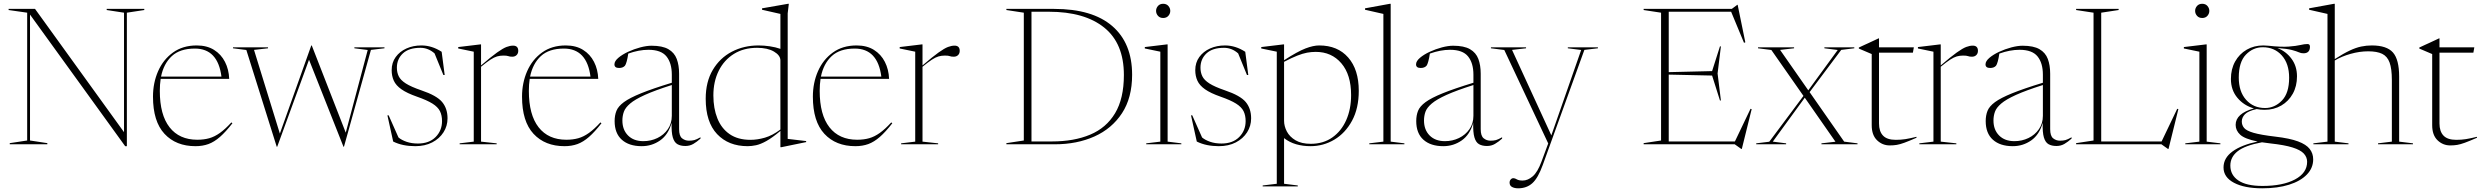

<svg xmlns="http://www.w3.org/2000/svg" viewBox="-20 -762 13102 1014"><path d="M123.5 -20V-695L25.5 -709V-715H165L635 -64V-695L543.5 -709V-715H742V-709L650 -695V10H641L138.5 -685V-20L230 -6V0H31.5V-6Z M1019 -522Q1073 -522 1110.5 -498.5Q1148 -475 1168.2 -435.2Q1188.5 -395.5 1190.5 -345.5H828.5Q824 -316 824 -282Q824 -155.5 875.5 -89.8Q927 -24 1022 -24Q1057 -24 1085.2 -32Q1113.5 -40 1141.5 -60Q1169.5 -80 1202 -115.5L1207.5 -111Q1172 -65.5 1141.8 -39Q1111.5 -12.5 1080.8 -1.2Q1050 10 1012.5 10Q909.5 10 848.8 -55.2Q788 -120.5 788 -251.5Q788 -324.5 815 -386Q842 -447.5 893.8 -484.8Q945.5 -522 1019 -522ZM1009 -505.5Q930.5 -505.5 887.5 -465.8Q844.5 -426 830.5 -357.5H1149.5Q1130.5 -505.5 1009 -505.5Z M1922 -498 1851.5 -507V-512H2010.5V-507L1939 -498.5L1796.5 13H1794L1612 -446.5L1444 13H1441.5L1281 -498L1210.5 -507V-512H1395.5V-507L1321.5 -498.5L1458 -56.5L1624 -522H1626.5L1806 -61.5Z M2205.5 -522Q2261 -522 2312.5 -488.5L2328.5 -366H2321.5L2275 -480Q2241.5 -509.5 2200.5 -509.5Q2139 -509.5 2107.5 -479.8Q2076 -450 2076 -404.5Q2076 -379.5 2085.8 -359.2Q2095.5 -339 2123.2 -321.2Q2151 -303.5 2205 -285Q2286.5 -257.5 2315 -223.2Q2343.5 -189 2343.5 -137Q2343.5 -96.5 2322.2 -63.2Q2301 -30 2262.8 -10Q2224.5 10 2173 10Q2140 10 2110.8 4Q2081.5 -2 2056.5 -14.5L2026 -153H2032.5L2084.5 -36Q2100.5 -22.5 2127 -13.2Q2153.5 -4 2187 -4Q2246.5 -4 2280.5 -38.2Q2314.5 -72.5 2314.5 -122.5Q2314.5 -153 2303.5 -175Q2292.5 -197 2263.8 -215Q2235 -233 2182 -251.5Q2129 -270 2100 -290.5Q2071 -311 2059.8 -335.8Q2048.5 -360.5 2048.5 -391.5Q2048.5 -431.5 2069.8 -460.8Q2091 -490 2126.5 -506Q2162 -522 2205.5 -522Z M2689.5 -521Q2717 -521 2717 -493.5Q2717 -479.5 2708.2 -471Q2699.5 -462.5 2685.5 -462.5Q2672 -462.5 2664.8 -465.5Q2657.5 -468.5 2638.5 -468.5Q2620.5 -468.5 2605 -464Q2589.5 -459.5 2570 -446.8Q2550.5 -434 2520.5 -409.5V-14L2603 -5V0H2407.5V-5L2482 -14V-489L2400 -506V-513.5L2516.5 -527.5H2520.5V-416.5Q2574 -462.5 2605.2 -484.8Q2636.5 -507 2655.2 -514Q2674 -521 2689.5 -521Z M2968 -522Q3022 -522 3059.5 -498.5Q3097 -475 3117.2 -435.2Q3137.5 -395.5 3139.5 -345.5H2777.5Q2773 -316 2773 -282Q2773 -155.5 2824.5 -89.8Q2876 -24 2971 -24Q3006 -24 3034.2 -32Q3062.5 -40 3090.5 -60Q3118.5 -80 3151 -115.5L3156.5 -111Q3121 -65.5 3090.8 -39Q3060.5 -12.5 3029.8 -1.2Q2999 10 2961.5 10Q2858.5 10 2797.8 -55.2Q2737 -120.5 2737 -251.5Q2737 -324.5 2764 -386Q2791 -447.5 2842.8 -484.8Q2894.5 -522 2968 -522ZM2958 -505.5Q2879.5 -505.5 2836.5 -465.8Q2793.5 -426 2779.5 -357.5H3098.5Q3079.5 -505.5 2958 -505.5Z M3599.5 9Q3574.5 9 3557.8 -0.5Q3541 -10 3533.2 -36.5Q3525.5 -63 3527 -113Q3509.5 -50.5 3466 -20.2Q3422.5 10 3369 10Q3302 10 3264 -24Q3226 -58 3226 -122.5Q3226 -152.5 3235.5 -176.5Q3245 -200.5 3275.2 -222.8Q3305.5 -245 3366 -269.5Q3426.5 -294 3528 -325V-367.5Q3528 -429 3499.8 -464Q3471.5 -499 3404.5 -499Q3354 -499 3298 -479Q3294.5 -455 3289.8 -437.8Q3285 -420.5 3280.5 -415Q3270 -403 3249.5 -403Q3225 -403 3225 -422Q3225 -439 3245.5 -456.5Q3266 -474 3297.2 -488.5Q3328.5 -503 3361.8 -511.8Q3395 -520.5 3421 -520.5Q3478.5 -520.5 3510 -502.2Q3541.5 -484 3554 -450.8Q3566.5 -417.5 3566.5 -372.5V-80Q3566.5 -44 3582.2 -31.5Q3598 -19 3618 -19Q3635 -19 3647 -22.2Q3659 -25.5 3679.5 -37V-30Q3660.5 -13 3641.8 -2Q3623 9 3599.5 9ZM3267 -125.5Q3267 -76.5 3296.8 -46.5Q3326.5 -16.5 3377.5 -16.5Q3417.5 -16.5 3451.8 -33Q3486 -49.5 3507 -79.8Q3528 -110 3528 -150.5V-313Q3438.5 -284.5 3386 -260.8Q3333.5 -237 3308 -215.2Q3282.5 -193.5 3274.8 -171.8Q3267 -150 3267 -125.5Z M4237.5 -11.5 4106 15.5H4101.5V-70.5Q4058.5 -34.5 4027.5 -17.2Q3996.5 0 3972.8 5Q3949 10 3928.5 10Q3827.5 10 3767.2 -53.8Q3707 -117.5 3707 -240.5Q3707 -330 3744.5 -393Q3782 -456 3845.2 -489Q3908.5 -522 3986 -522Q4015 -522 4045.5 -517.5Q4076 -513 4101.5 -504V-688.5L4004.5 -710.5V-718L4142 -742H4146L4140 -691.5V-28.5L4237.5 -17ZM4101.5 -443Q4101.5 -469.5 4067.8 -489.5Q4034 -509.5 3978.5 -509.5Q3907.5 -509.5 3855.8 -477.2Q3804 -445 3775.8 -388.2Q3747.5 -331.5 3747.5 -258Q3747.5 -189.5 3768.8 -136.5Q3790 -83.5 3833.5 -53.5Q3877 -23.5 3943.5 -23.5Q3980 -23.5 4019.8 -35Q4059.5 -46.5 4101.5 -78Z M4504 -522Q4558 -522 4595.5 -498.5Q4633 -475 4653.2 -435.2Q4673.5 -395.5 4675.5 -345.5H4313.5Q4309 -316 4309 -282Q4309 -155.5 4360.5 -89.8Q4412 -24 4507 -24Q4542 -24 4570.2 -32Q4598.5 -40 4626.5 -60Q4654.5 -80 4687 -115.5L4692.5 -111Q4657 -65.5 4626.8 -39Q4596.5 -12.5 4565.8 -1.2Q4535 10 4497.5 10Q4394.5 10 4333.8 -55.2Q4273 -120.5 4273 -251.5Q4273 -324.5 4300 -386Q4327 -447.5 4378.8 -484.8Q4430.5 -522 4504 -522ZM4494 -505.5Q4415.5 -505.5 4372.5 -465.8Q4329.5 -426 4315.5 -357.5H4634.5Q4615.5 -505.5 4494 -505.5Z M5021 -521Q5048.5 -521 5048.5 -493.5Q5048.5 -479.5 5039.8 -471Q5031 -462.5 5017 -462.5Q5003.5 -462.5 4996.2 -465.5Q4989 -468.5 4970 -468.5Q4952 -468.5 4936.5 -464Q4921 -459.5 4901.5 -446.8Q4882 -434 4852 -409.5V-14L4934.5 -5V0H4739V-5L4813.5 -14V-489L4731.5 -506V-513.5L4848 -527.5H4852V-416.5Q4905.5 -462.5 4936.8 -484.8Q4968 -507 4986.8 -514Q5005.5 -521 5021 -521Z M5295 0V-6L5387 -20V-695L5295 -709V-715H5547Q5749 -715 5854 -624.5Q5959 -534 5959 -367Q5959 -245.5 5905.5 -164Q5852 -82.5 5759.8 -41.2Q5667.5 0 5551.5 0ZM5915.5 -366Q5915.5 -532.5 5811.8 -616.2Q5708 -700 5519.5 -700H5427.5V-15H5535.5Q5652 -15 5737.2 -50.8Q5822.5 -86.5 5869 -164Q5915.5 -241.5 5915.5 -366Z M6123 -667Q6105.5 -667 6095.5 -678.5Q6085.5 -690 6085.5 -704.5Q6085.5 -719 6095.5 -730.5Q6105.5 -742 6123 -742Q6140.5 -742 6150.5 -730.5Q6160.5 -719 6160.5 -704.5Q6160.5 -690 6150.5 -678.5Q6140.5 -667 6123 -667ZM6146.5 -527.5V-14L6219 -5V0H6033.5V-5L6108 -14V-489L6026 -506V-513.5L6142.5 -527.5Z M6449.5 -522Q6505 -522 6556.5 -488.5L6572.5 -366H6565.5L6519 -480Q6485.5 -509.5 6444.5 -509.5Q6383 -509.5 6351.5 -479.8Q6320 -450 6320 -404.5Q6320 -379.5 6329.8 -359.2Q6339.5 -339 6367.2 -321.2Q6395 -303.5 6449 -285Q6530.5 -257.5 6559 -223.2Q6587.5 -189 6587.5 -137Q6587.5 -96.5 6566.2 -63.2Q6545 -30 6506.8 -10Q6468.5 10 6417 10Q6384 10 6354.8 4Q6325.5 -2 6300.5 -14.5L6270 -153H6276.5L6328.5 -36Q6344.5 -22.5 6371 -13.2Q6397.5 -4 6431 -4Q6490.5 -4 6524.5 -38.2Q6558.5 -72.5 6558.5 -122.5Q6558.5 -153 6547.5 -175Q6536.5 -197 6507.8 -215Q6479 -233 6426 -251.5Q6373 -270 6344 -290.5Q6315 -311 6303.8 -335.8Q6292.5 -360.5 6292.5 -391.5Q6292.5 -431.5 6313.8 -460.8Q6335 -490 6370.5 -506Q6406 -522 6449.5 -522Z M6834 217.5V222.5H6648.5V217.5L6723 208.5V-489L6641 -506V-513.5L6757.5 -527.5H6761.5V-444Q6833.5 -490.5 6874.8 -506.2Q6916 -522 6947 -522Q7044.5 -522 7100.2 -458.2Q7156 -394.5 7156 -282.5Q7156 -190 7120.5 -124.5Q7085 -59 7027 -24.5Q6969 10 6901 10Q6860.5 10 6825 -0.2Q6789.5 -10.5 6761.5 -32.5V208.5ZM7115.5 -260Q7115.5 -367.5 7064 -427.8Q7012.5 -488 6929 -488Q6905.5 -488 6882.8 -483.8Q6860 -479.5 6831.2 -468.2Q6802.5 -457 6761.5 -435.5V-124.5Q6761.5 -95.5 6776.2 -67.5Q6791 -39.5 6822.2 -21Q6853.5 -2.5 6902.5 -2.5Q6968.5 -2.5 7016.2 -36Q7064 -69.5 7089.8 -127.8Q7115.5 -186 7115.5 -260Z M7324.5 -14 7397 -5V0H7211.5V-5L7286 -14V-688.5L7189 -710.5V-718L7320.5 -742H7324.5Z M7833 9Q7808 9 7791.2 -0.5Q7774.5 -10 7766.8 -36.5Q7759 -63 7760.5 -113Q7743 -50.5 7699.5 -20.2Q7656 10 7602.5 10Q7535.5 10 7497.5 -24Q7459.5 -58 7459.5 -122.5Q7459.5 -152.5 7469 -176.5Q7478.5 -200.5 7508.8 -222.8Q7539 -245 7599.5 -269.5Q7660 -294 7761.5 -325V-367.5Q7761.5 -429 7733.2 -464Q7705 -499 7638 -499Q7587.5 -499 7531.5 -479Q7528 -455 7523.2 -437.8Q7518.5 -420.5 7514 -415Q7503.5 -403 7483 -403Q7458.5 -403 7458.5 -422Q7458.5 -439 7479 -456.5Q7499.5 -474 7530.8 -488.5Q7562 -503 7595.2 -511.8Q7628.5 -520.5 7654.5 -520.5Q7712 -520.5 7743.5 -502.2Q7775 -484 7787.5 -450.8Q7800 -417.5 7800 -372.5V-80Q7800 -44 7815.8 -31.5Q7831.5 -19 7851.5 -19Q7868.5 -19 7880.5 -22.2Q7892.5 -25.5 7913 -37V-30Q7894 -13 7875.2 -2Q7856.5 9 7833 9ZM7500.5 -125.5Q7500.5 -76.5 7530.2 -46.5Q7560 -16.5 7611 -16.5Q7651 -16.5 7685.2 -33Q7719.5 -49.5 7740.5 -79.8Q7761.5 -110 7761.5 -150.5V-313Q7672 -284.5 7619.5 -260.8Q7567 -237 7541.5 -215.2Q7516 -193.5 7508.2 -171.8Q7500.5 -150 7500.5 -125.5Z M7997.5 232.5Q7978.5 232.5 7965.5 225.5Q7952.5 218.5 7952.5 202.5Q7952.5 192.5 7958.5 185.8Q7964.5 179 7972.5 179Q7980.5 179 7990.8 185.2Q8001 191.5 8021.5 191.5Q8049 191.5 8074.8 169.2Q8100.5 147 8121 91.5L8156.5 -4.5L7924.5 -498L7854 -507V-512H8039.5V-507L7965.5 -498.5L8173 -47L8330.5 -498L8260 -507V-512H8419V-507L8347.5 -498.5L8128 108.5Q8103 178 8073 205.2Q8043 232.5 7997.5 232.5Z M8660.5 0V-6L8752.5 -20V-695L8660.5 -709V-715H9126L9155 -736.5H9157L9197.5 -538.5L9190.5 -536L9122.5 -700H8793V-381L9022 -386.5L9063.5 -517H9068.5L9051 -374L9068.5 -231.5H9063.5L9022 -363L8793 -368V-15H9142.5L9225 -187.5L9231 -185.5L9179 24.5H9176L9141.5 0Z M9719.5 -14 9790 -5V0H9599.5V-5L9673.5 -13.5L9511.5 -246L9342.5 -14L9413 -5V0H9255V-5L9324 -13.5L9504.5 -255.5L9335 -498L9264.5 -507V-512H9455V-507L9381 -498.5L9530 -285L9685.5 -498L9615 -507V-512H9773V-507L9704 -498.5L9537 -275.5Z M9903.5 -110Q9903.5 -68 9924.8 -45.8Q9946 -23.5 9992 -23.5Q10019.5 -23.5 10043 -27.2Q10066.5 -31 10101.5 -39.5V-34.5Q10060.5 -16.5 10037 -8Q10013.5 0.5 9997 3.2Q9980.5 6 9960.5 6Q9921.5 6 9893.2 -21.2Q9865 -48.5 9865 -100.5V-476.5L9797 -505.5V-511Q9820.5 -522 9831 -526.8Q9841.5 -531.5 9848 -534.5Q9854.5 -537.5 9865.8 -542.8Q9877 -548 9901.5 -559.5H9903.5V-512H10087.5L10082.5 -484H9903.5Z M10398.5 -521Q10426 -521 10426 -493.5Q10426 -479.5 10417.2 -471Q10408.5 -462.5 10394.5 -462.5Q10381 -462.5 10373.8 -465.5Q10366.5 -468.5 10347.5 -468.5Q10329.5 -468.5 10314 -464Q10298.5 -459.5 10279 -446.8Q10259.5 -434 10229.5 -409.5V-14L10312 -5V0H10116.5V-5L10191 -14V-489L10109 -506V-513.5L10225.5 -527.5H10229.5V-416.5Q10283 -462.5 10314.2 -484.8Q10345.5 -507 10364.2 -514Q10383 -521 10398.5 -521Z M10840.5 9Q10815.5 9 10798.8 -0.5Q10782 -10 10774.2 -36.5Q10766.5 -63 10768 -113Q10750.5 -50.5 10707 -20.2Q10663.5 10 10610 10Q10543 10 10505 -24Q10467 -58 10467 -122.5Q10467 -152.5 10476.5 -176.5Q10486 -200.5 10516.2 -222.8Q10546.5 -245 10607 -269.5Q10667.5 -294 10769 -325V-367.5Q10769 -429 10740.8 -464Q10712.5 -499 10645.5 -499Q10595 -499 10539 -479Q10535.5 -455 10530.8 -437.8Q10526 -420.5 10521.5 -415Q10511 -403 10490.5 -403Q10466 -403 10466 -422Q10466 -439 10486.5 -456.5Q10507 -474 10538.2 -488.5Q10569.5 -503 10602.8 -511.8Q10636 -520.5 10662 -520.5Q10719.5 -520.5 10751 -502.2Q10782.5 -484 10795 -450.8Q10807.5 -417.5 10807.5 -372.5V-80Q10807.5 -44 10823.2 -31.5Q10839 -19 10859 -19Q10876 -19 10888 -22.2Q10900 -25.5 10920.5 -37V-30Q10901.5 -13 10882.8 -2Q10864 9 10840.5 9ZM10508 -125.5Q10508 -76.5 10537.8 -46.5Q10567.5 -16.5 10618.5 -16.5Q10658.5 -16.5 10692.8 -33Q10727 -49.5 10748 -79.8Q10769 -110 10769 -150.5V-313Q10679.5 -284.5 10627 -260.8Q10574.5 -237 10549 -215.2Q10523.5 -193.5 10515.8 -171.8Q10508 -150 10508 -125.5Z M11432.5 24.5H11429.5L11395 0H10944.5V-6L11036.5 -20V-695L10944.5 -709V-715H11169V-709L11077 -695V-15H11396L11478.5 -187.5L11484.5 -185.5Z M11610.5 -667Q11593 -667 11583 -678.5Q11573 -690 11573 -704.5Q11573 -719 11583 -730.5Q11593 -742 11610.5 -742Q11628 -742 11638 -730.5Q11648 -719 11648 -704.5Q11648 -690 11638 -678.5Q11628 -667 11610.5 -667ZM11634 -527.5V-14L11706.5 -5V0H11521V-5L11595.5 -14V-489L11513.5 -506V-513.5L11630 -527.5Z M11939.5 -182Q11918 -182 11898 -186Q11853 -176 11836.2 -158.8Q11819.5 -141.5 11819.5 -120.5Q11819.5 -101 11831.8 -86.2Q11844 -71.5 11881.8 -60.5Q11919.5 -49.5 11996 -40.5Q12073 -31.5 12116.5 -15.2Q12160 1 12178.2 24.8Q12196.5 48.5 12196.5 79.5Q12196.5 125.5 12163 160Q12129.5 194.5 12069.2 213.5Q12009 232.5 11927.5 232.5Q11833 232.5 11778 203.2Q11723 174 11723 122.5Q11723 72.5 11770.2 38Q11817.5 3.5 11903 -14.5Q11834.5 -28.5 11810.8 -50.8Q11787 -73 11787 -102.5Q11787 -162.5 11883.5 -189.5Q11830.5 -204.5 11796.2 -245.5Q11762 -286.5 11762 -345Q11762 -397 11784.2 -437Q11806.5 -477 11845.2 -499.5Q11884 -522 11933.5 -522Q11947 -522 11959.5 -520.5Q12028 -513 12067.2 -516Q12106.5 -519 12128.5 -524.2Q12150.5 -529.5 12166.5 -529.5Q12179.5 -529.5 12179.5 -515.5Q12179.5 -480.5 12145 -480.5Q12132 -480.5 12120.8 -485.8Q12109.5 -491 12084.8 -497.8Q12060 -504.5 12007.5 -508.5Q12053.5 -490.5 12082.2 -451.5Q12111 -412.5 12111 -359Q12111 -307 12088.8 -267Q12066.5 -227 12027.8 -204.5Q11989 -182 11939.5 -182ZM11942.5 -191.5Q11993 -191.5 12031.2 -230.8Q12069.5 -270 12069.5 -351.5Q12069.5 -426 12030.8 -469.2Q11992 -512.5 11930.5 -512.5Q11879 -512.5 11841.2 -473.5Q11803.5 -434.5 11803.5 -352.5Q11803.5 -278 11842.2 -234.8Q11881 -191.5 11942.5 -191.5ZM11759 112.5Q11759 162.5 11801.5 191.2Q11844 220 11928.5 220Q12036 220 12100.2 185.8Q12164.5 151.5 12164.5 92.5Q12164.5 68 12147 49Q12129.5 30 12087.2 16.8Q12045 3.5 11971 -4.5Q11947 -7 11926 -10.5Q11837 6 11798 36.5Q11759 67 11759 112.5Z M12383 0H12197.5V-5L12272 -14V-688.5L12175 -710.5V-718L12306.5 -742H12310.5V-450Q12356.5 -479.5 12389.5 -495Q12422.5 -510.5 12450 -516.2Q12477.5 -522 12506 -522Q12585 -522 12617.8 -484.8Q12650.5 -447.5 12650.5 -357.5V-14L12723.5 -5V0H12539V-5L12612 -14V-339.5Q12612 -399 12600 -431.8Q12588 -464.5 12560.8 -477.8Q12533.5 -491 12487 -491Q12441.5 -491 12393.8 -477.5Q12346 -464 12310.5 -442.5V-14L12383 -5Z M12863.5 -110Q12863.5 -68 12884.8 -45.8Q12906 -23.5 12952 -23.5Q12979.5 -23.5 13003 -27.2Q13026.5 -31 13061.5 -39.5V-34.5Q13020.5 -16.5 12997 -8Q12973.5 0.5 12957 3.2Q12940.5 6 12920.5 6Q12881.5 6 12853.2 -21.2Q12825 -48.5 12825 -100.5V-476.5L12757 -505.5V-511Q12780.5 -522 12791 -526.8Q12801.5 -531.5 12808 -534.5Q12814.5 -537.5 12825.8 -542.8Q12837 -548 12861.5 -559.5H12863.5V-512H13047.5L13042.5 -484H12863.5Z"/></svg>

Font: Newsreader Display ExtraLight
Style: Regular
Weight: 275
Designer: Hugues Gentile
Foundry: Production Type
Version: Version 1.002